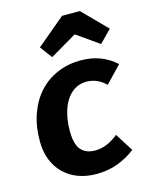

<svg xmlns="http://www.w3.org/2000/svg" viewBox="-125 -913 787 1008"><g transform="rotate(-15 268.5 -408.5)"><path d="M450 -421Q405 -466 346 -466Q309 -466 281 -448.5Q253 -431 234 -400.5Q215 -370 205 -328.5Q195 -287 195 -238Q195 -166 221.5 -135.5Q248 -105 298 -105Q330 -105 361 -117.5Q392 -130 424 -156L486 -58Q446 -26 392.5 -5Q339 16 273 16Q219 16 174.5 -0.5Q130 -17 97.5 -48.5Q65 -80 47 -125Q29 -170 29 -227Q29 -310 53 -376Q77 -442 119 -487.5Q161 -533 219 -557.5Q277 -582 345 -582Q404 -582 451.5 -563.5Q499 -545 536 -511ZM206 -637 157 -703 312 -833H409L537 -703L472 -637L351 -722Z"/></g></svg>

Font: Qjlgwqiwhsfqbnnlvksmvfsycuq
Style: Regular
Weight: 700
Italic angle: -8°
Designer: Carrois Corporate & Edenspiekermann
Foundry: Carrois Corporate GbR & Edenspiekermann AG
Version: Version 2.001